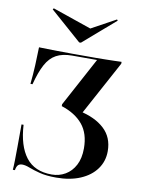

<svg xmlns="http://www.w3.org/2000/svg" viewBox="-87 -820 659 892"><g transform="rotate(10 243.0 -374.5)"><path d="M240.3 11.3Q193.5 11.3 162.5 3.2Q131.5 -4.8 110.9 -12.9Q90.3 -21 75.8 -21Q62.9 -21 56 -14.1Q49.2 -7.3 46 10.5H36.3Q37.9 -8.9 38.3 -33.5Q38.7 -58.1 39.1 -98.8Q39.5 -139.5 39.5 -204H49.2Q54.8 -105.6 95.6 -52.4Q136.3 0.8 217.7 0.8Q252.4 0.8 281.5 -16.1Q310.5 -33.1 327.4 -65.3Q344.4 -97.6 344.4 -144.4Q344.4 -214.5 309.3 -256.9Q274.2 -299.2 208.9 -320.2V-329L333.1 -559.7H215.3Q170.2 -559.7 140.7 -543.5Q111.3 -527.4 91.9 -491.5Q72.6 -455.6 57.3 -396.8H47.6Q52.4 -442.7 54.4 -485.9Q56.5 -529 57.3 -571Q83.1 -570.2 120.2 -569.4Q157.3 -568.5 212.9 -568.5H279Q304 -568.5 326.6 -568.5Q349.2 -568.5 369.4 -569Q389.5 -569.4 408.9 -569.8Q428.2 -570.2 446.8 -571V-562.1L304.8 -300L293.5 -312.1Q369.4 -296 412.5 -256Q455.6 -216.1 455.6 -150.8Q455.6 -103.2 429 -66.5Q402.4 -29.8 354 -9.3Q305.6 11.3 240.3 11.3ZM391.9 -761.3 396 -756.5 245.2 -625.8H237.1L89.5 -755.6L93.5 -761.3L297.6 -691.1L244.4 -680.6Z"/></g></svg>

Font: Playfair 144pt SemiCondensed SemiBold
Style: Regular
Weight: 600
Width: 4
Designer: Claus Eggers Sørensen
Foundry: Claus Eggers Sørensen
Version: Version 2.203